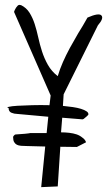

<svg xmlns="http://www.w3.org/2000/svg" viewBox="-20 -768 443 794"><path d="M34.2 -201.2Q34.2 -204.1 38.1 -208Q42 -211.9 43.9 -211.9Q71.3 -213.9 83.5 -214.8Q95.7 -215.8 100.6 -216.8L104.5 -217.8H172.9L179.7 -285.2L50.8 -296.9Q39.1 -296.9 27.3 -301.8Q15.6 -306.6 15.6 -321.3Q4.9 -323.2 16.1 -326.2Q27.3 -329.1 52.7 -330.6Q78.1 -332 113.3 -333Q148.4 -334 184.6 -333L189.5 -373L38.1 -718.8Q39.1 -721.7 41 -726.6Q43 -731.4 46.4 -736.3Q49.8 -741.2 53.2 -744.6Q56.6 -748 61.5 -748L62.5 -747.1Q63.5 -747.1 64.5 -747.1H66.4Q88.9 -736.3 102.1 -715.3Q115.2 -694.3 123.5 -668.5Q131.8 -642.6 138.2 -613.3Q144.5 -584 153.8 -555.2Q163.1 -526.4 178.2 -499.5Q193.4 -472.7 218.8 -453.1Q227.5 -482.4 240.2 -511.2Q252.9 -540 269 -569.8Q285.2 -599.6 303.7 -630.9Q322.3 -660.2 341.8 -695.3Q388.7 -715.8 399.4 -704.1Q410.2 -692.4 384.8 -663.1L243.2 -377.9L240.2 -330.1Q261.7 -328.1 281.2 -325.2Q300.8 -322.3 314.9 -317.9Q329.1 -313.5 337.9 -307.6Q345.7 -302.7 345.7 -294.9Q345.7 -293 337.9 -286.1Q330.1 -279.3 326.2 -276.4L324.2 -275.4Q322.3 -274.4 321.3 -274.4L237.3 -281.2L232.4 -220.7Q249 -220.7 266.1 -218.8Q283.2 -216.8 296.4 -212.4Q309.6 -208 320.3 -199.2Q332 -191.4 335.9 -179.7L297.9 -160.2L229.5 -161.1L218.8 2.9L150.4 5.9L167 -162.1L90.8 -164.1Q78.1 -164.1 67.4 -165Q56.6 -166 49.8 -169.4Q43 -172.9 38.6 -180.2Q34.2 -187.5 34.2 -201.2Z"/></svg>

Font: Indie Flower
Style: Regular
Weight: 400
Designer: Kimberly Geswein
Foundry: Kimberly Geswein
Version: Version 1.001 2010